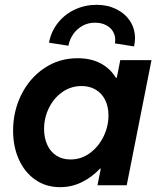

<svg xmlns="http://www.w3.org/2000/svg" viewBox="-20 -774 659 802"><path d="M34.7 -228.5Q34.7 -308.6 68.8 -377.9Q103 -447.3 164.6 -489Q226.1 -530.8 304.2 -530.8Q358.9 -530.8 399.4 -509.8Q439.9 -488.8 463.9 -449.2H467.8L482.4 -522.9H612.8L509.3 0H387.2L400.9 -69.8H397.9Q363.3 -33.2 321 -12.7Q278.8 7.8 231 7.8Q171.9 7.8 127.4 -23.2Q83 -54.2 58.8 -107.9Q34.7 -161.6 34.7 -228.5ZM433.1 -292Q433.1 -328.6 419.4 -356.2Q405.8 -383.8 380.4 -399.2Q355 -414.6 320.8 -414.6Q275.9 -414.6 240 -389.2Q204.1 -363.8 184.1 -322.5Q164.1 -281.2 164.1 -235.4Q164.1 -198.7 177 -169.9Q189.9 -141.1 214.8 -124.5Q239.7 -107.9 274.4 -107.9Q319.3 -107.9 355.5 -134.5Q391.6 -161.1 412.4 -203.6Q433.1 -246.1 433.1 -292ZM461.4 -607.9Q461.4 -627 451.4 -643.3Q441.4 -659.7 422.1 -669.4Q402.8 -679.2 376.5 -679.2Q348.1 -679.2 324.7 -666.3Q301.3 -653.3 286.1 -631.6Q271 -609.9 265.6 -583L184.6 -595.7Q193.8 -643.6 222.7 -679.4Q251.5 -715.3 293.7 -734.6Q335.9 -753.9 384.3 -753.9Q429.2 -753.9 465.8 -735.8Q502.4 -717.8 523.2 -686Q543.9 -654.3 543.9 -614.3Q543.9 -598.6 540 -580.1L460 -592.8Q461.4 -600.1 461.4 -607.9Z"/></svg>

Font: Reddit Sans Chocolate
Style: Bold Italic
Weight: 700
Italic angle: -11.25°
Designer: Stephen Hutchings
Version: Version 1.013